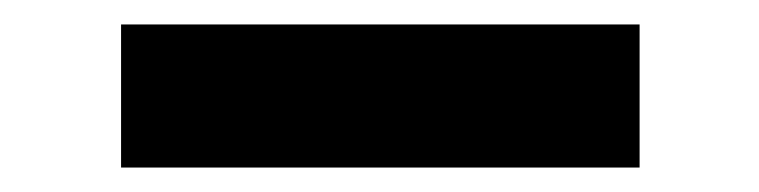

<svg xmlns="http://www.w3.org/2000/svg" viewBox="-20 -368 621 157"><path d="M79 -231V-348H503V-231Z"/></svg>

Font: DM Sans 36pt ExtraBold
Style: Regular
Weight: 800
Designer: Colophon Foundry, Jonny Pinhorn
Foundry: Colophon Foundry
Version: Version 4.004;gftools[0.9.30]